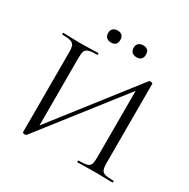

<svg xmlns="http://www.w3.org/2000/svg" viewBox="-179 -964 1127 1142"><g transform="rotate(30 384.5 -393.0)"><path d="M168.8 -53.2 618.6 -629.6Q621.6 -633.4 629.6 -633.4Q634.8 -633.4 639.7 -631.5Q644.6 -629.6 644.6 -626.4V-81Q644.6 -52 651 -37Q657.4 -22 676.3 -17Q695.2 -12 732.2 -12Q735.2 -12 735.2 -6Q735.2 0 732.2 0Q708.6 0 677.5 -1Q646.4 -2 612.8 -2Q576.4 -2 546.5 -1Q516.6 0 493 0Q490 0 490 -6Q490 -12 493 -12Q531.4 -12 549.8 -17Q568.2 -22 574.1 -37Q580 -52 580 -81V-570L599.4 -566.2L149.6 9.4Q146.6 13.2 137.8 13.2Q132.4 13.2 127.6 11.7Q122.8 10.2 122.8 6.2V-544Q122.8 -573 116.5 -587.5Q110.2 -602 91.2 -607.5Q72.2 -613 35.2 -613Q33 -613 33 -619Q33 -625 35.2 -625Q59.6 -625 90.7 -623.5Q121.8 -622 154.6 -622Q192 -622 221.5 -623.5Q251 -625 275.2 -625Q277.4 -625 277.4 -619Q277.4 -613 275.2 -613Q237.6 -613 218.5 -607.5Q199.4 -602 193.4 -587.5Q187.4 -573 187.4 -544V-49.4ZM309 -716.6Q288.8 -716.6 277.4 -727.5Q266 -738.4 266 -758Q266 -777.2 277.4 -788Q288.8 -798.8 309 -798.8Q328.4 -798.8 339.1 -788Q349.8 -777.2 349.8 -758Q349.8 -716.6 309 -716.6ZM483.8 -716.6Q464.4 -716.6 452.7 -727.5Q441 -738.4 441 -758Q441 -777.2 452.7 -787.9Q464.4 -798.6 483.8 -798.6Q525.4 -798.6 525.4 -758Q525.4 -716.6 483.8 -716.6Z"/></g></svg>

Font: Cormorant Garamond Light
Style: Regular
Weight: 300
Designer: Christian Thalmann (Catharsis Fonts)
Foundry: Catharsis Fonts
Version: Version 4.001